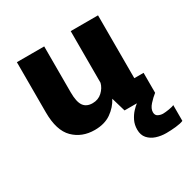

<svg xmlns="http://www.w3.org/2000/svg" viewBox="-161 -646 987 1004"><g transform="rotate(-30 333.0 -144.0)"><path d="M246.5 11Q169.5 11 119.8 -38.2Q70 -87.5 70 -197V-500H235V-222.5Q235 -165.5 252.2 -140.8Q269.5 -116 306.5 -116Q341 -116 364.5 -138Q388 -160 395 -188V-500H560V-120.5H616V0H431.5L406.5 -85Q385.5 -44.5 345.8 -16.8Q306 11 246.5 11ZM666 103V198.5Q650 205.5 619.8 208.8Q589.5 212 562 212Q530.5 212 502.2 202.8Q474 193.5 456.2 173.2Q438.5 153 438.5 120.5Q438.5 91 450.2 67Q462 43 477.8 26Q493.5 9 506 0H616Q595.5 16 575.2 38.5Q555 61 555 82.5Q555 101.5 569.2 108.5Q583.5 115.5 598 115.5Q611 115.5 634.2 111.8Q657.5 108 666 103Z"/></g></svg>

Font: Trispace
Style: Bold
Weight: 700
Designer: Tyler Finck
Foundry: Etcetera Type Company
Version: Version 1.210; ttfautohint (v1.8.3)